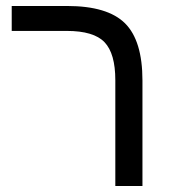

<svg xmlns="http://www.w3.org/2000/svg" viewBox="-20 -619 574 639"><path d="M454.1 -351.1V0H363.8V-352.1Q363.8 -440.9 327.9 -478.5Q292 -516.1 202.1 -516.1H19V-599.1H203.1Q337.9 -599.1 396 -541.5Q454.1 -483.9 454.1 -351.1Z"/></svg>

Font: Arimo Nerd Font
Style: Regular
Weight: 400
Designer: Steve Matteson
Foundry: Monotype Imaging Inc.
Version: Version 1.33;Nerd Fonts 3.2.1